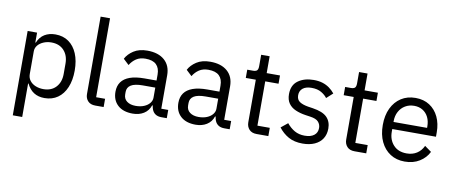

<svg xmlns="http://www.w3.org/2000/svg" viewBox="-77 -1073 3801 1605"><g transform="rotate(10 1823.5 -270.0)"><path d="M85 200V-516H165V-432H169Q189 -481 228 -504.5Q267 -528 320 -528Q385 -528 432 -495Q479 -462 504.5 -401.5Q530 -341 530 -258Q530 -176 504.5 -115Q479 -54 432 -21Q385 12 320 12Q267 12 229.5 -12Q192 -36 169 -84H165V200ZM298 -60Q366 -60 405 -102.5Q444 -145 444 -214V-302Q444 -371 405 -413.5Q366 -456 298 -456Q262 -456 231.5 -443Q201 -430 183 -408Q165 -386 165 -357V-165Q165 -132 183 -108.5Q201 -85 231.5 -72.5Q262 -60 298 -60Z M821 0H750Q709 0 687 -23.5Q665 -47 665 -83V-740H745V-70H821Z M1357 0H1312Q1280 0 1260 -13.5Q1240 -27 1231 -51Q1222 -75 1222 -106V-113L1253 -84H1218Q1202 -37 1162.5 -12.5Q1123 12 1069 12Q987 12 941.5 -30Q896 -72 896 -144Q896 -193 920 -226.5Q944 -260 992.5 -277.5Q1041 -295 1116 -295H1218V-346Q1218 -401 1188 -430Q1158 -459 1096 -459Q1050 -459 1018 -438Q986 -417 965 -382L917 -427Q938 -468 984 -498Q1030 -528 1100 -528Q1193 -528 1245.5 -482Q1298 -436 1298 -354V-70H1357ZM1218 -235H1112Q1044 -235 1012 -215Q980 -195 980 -157V-136Q980 -98 1008 -77Q1036 -56 1082 -56Q1122 -56 1152.5 -68.5Q1183 -81 1200.5 -102.5Q1218 -124 1218 -150Z M1891 0H1846Q1814 0 1794 -13.5Q1774 -27 1765 -51Q1756 -75 1756 -106V-113L1787 -84H1752Q1736 -37 1696.5 -12.5Q1657 12 1603 12Q1521 12 1475.5 -30Q1430 -72 1430 -144Q1430 -193 1454 -226.5Q1478 -260 1526.5 -277.5Q1575 -295 1650 -295H1752V-346Q1752 -401 1722 -430Q1692 -459 1630 -459Q1584 -459 1552 -438Q1520 -417 1499 -382L1451 -427Q1472 -468 1518 -498Q1564 -528 1634 -528Q1727 -528 1779.5 -482Q1832 -436 1832 -354V-70H1891ZM1752 -235H1646Q1578 -235 1546 -215Q1514 -195 1514 -157V-136Q1514 -98 1542 -77Q1570 -56 1616 -56Q1656 -56 1686.5 -68.5Q1717 -81 1734.5 -102.5Q1752 -124 1752 -150Z M2219 0H2119Q2078 0 2056 -24Q2034 -48 2034 -85V-446H1949V-516H1997Q2023 -516 2032.5 -526.5Q2042 -537 2042 -563V-659H2114V-516H2227V-446H2114V-70H2219Z M2511 12Q2440 12 2391 -15.5Q2342 -43 2307 -89L2364 -135Q2394 -98 2431 -77Q2468 -56 2517 -56Q2568 -56 2596.5 -78Q2625 -100 2625 -140Q2625 -170 2605.5 -192Q2586 -214 2535 -221L2494 -227Q2447 -234 2409 -250.5Q2371 -267 2349.5 -297.5Q2328 -328 2328 -376Q2328 -453 2380.5 -490.5Q2433 -528 2512 -528Q2554 -528 2586.5 -518Q2619 -508 2645 -489.5Q2671 -471 2692 -445L2639 -397Q2622 -421 2589 -440.5Q2556 -460 2506 -460Q2457 -460 2431 -438.5Q2405 -417 2405 -380Q2405 -343 2430.5 -325.5Q2456 -308 2504 -300L2544 -294Q2630 -281 2666 -244.5Q2702 -208 2702 -149Q2702 -99 2679 -63Q2656 -27 2613 -7.5Q2570 12 2511 12Z M3050 0H2950Q2909 0 2887 -24Q2865 -48 2865 -85V-446H2780V-516H2828Q2854 -516 2863.5 -526.5Q2873 -537 2873 -563V-659H2945V-516H3058V-446H2945V-70H3050Z M3377 12Q3307 12 3255 -21.5Q3203 -55 3174 -115.5Q3145 -176 3145 -258Q3145 -340 3174 -400.5Q3203 -461 3255 -494.5Q3307 -528 3377 -528Q3446 -528 3496 -495.5Q3546 -463 3573 -406Q3600 -349 3600 -276V-238H3229V-214Q3229 -147 3269.5 -102.5Q3310 -58 3382 -58Q3431 -58 3467.5 -81Q3504 -104 3524 -147L3581 -106Q3556 -54 3503 -21Q3450 12 3377 12ZM3377 -461Q3334 -461 3300.5 -441Q3267 -421 3248 -385.5Q3229 -350 3229 -305V-298H3514V-309Q3514 -355 3497 -389Q3480 -423 3449 -442Q3418 -461 3377 -461Z"/></g></svg>

Font: IBM Plex Sans
Style: Regular
Weight: 400
Designer: Mike Abbink, Paul van der Laan, Pieter van Rosmalen
Foundry: Bold Monday
Version: Version 3.201